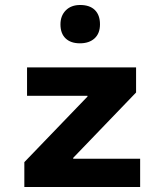

<svg xmlns="http://www.w3.org/2000/svg" viewBox="-20 -746 654 766"><path d="M298.8 -573.2Q262.2 -573.2 241.7 -592.8Q221.2 -612.3 221.2 -648.9Q221.2 -683.1 242.4 -704.6Q263.7 -726.1 299.8 -726.1Q337.9 -726.1 358.4 -706.1Q378.9 -686 378.9 -648.9Q378.9 -612.8 357.4 -593Q335.9 -573.2 298.8 -573.2ZM77.1 0V-99.1L329.1 -360.8V-363.8H87.9V-477.1H522.9V-377L272 -116.2V-112.8H539.1V0Z"/></svg>

Font: IntelOne Mono Bold
Style: Regular
Weight: 700
Designer: Fred Shallcrass
Foundry: Frere-Jones Type LLC
Version: Version 1.200;hotconv 1.1.0;makeotfexe 2.6.0;FJTRelease1.2